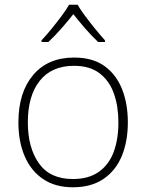

<svg xmlns="http://www.w3.org/2000/svg" viewBox="-20 -784 621 814"><path d="M522 -265Q522 -185 496.5 -123Q471 -61 419 -25.5Q367 10 289 10Q214 10 162.5 -25Q111 -60 84.5 -122Q58 -184 58 -265Q58 -392 120.5 -466Q183 -540 294 -540Q373 -540 423 -504Q473 -468 497.5 -406Q522 -344 522 -265ZM98 -265Q98 -158 145 -91.5Q192 -25 289 -25Q356 -25 399 -55.5Q442 -86 462 -140Q482 -194 482 -265Q482 -333 463 -387Q444 -441 402.5 -473Q361 -505 294 -505Q199 -505 148.5 -441.5Q98 -378 98 -265ZM309 -764Q321 -743 341.5 -715.5Q362 -688 384.5 -660.5Q407 -633 425 -613V-606H396Q369 -631 341 -663.5Q313 -696 291 -724Q269 -696 240.5 -663.5Q212 -631 185 -606H156V-613Q175 -633 197.5 -660.5Q220 -688 240.5 -715.5Q261 -743 273 -764Z"/></svg>

Font: Noto Sans Thai ExtraLight
Style: Regular
Weight: 200
Designer: Monotype Design Team
Foundry: Monotype Imaging Inc.
Version: Version 2.001; ttfautohint (v1.8.4.7-5d5b)